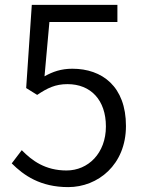

<svg xmlns="http://www.w3.org/2000/svg" viewBox="-20 -752 589 785"><path d="M259 13C380 13 495 -78 495 -237C495 -399 397 -471 276 -471C230 -471 196 -459 162 -440L182 -662H460V-732H110L87 -392L132 -364C174 -392 206 -408 256 -408C351 -408 413 -343 413 -235C413 -125 340 -55 252 -55C165 -55 111 -95 69 -138L28 -84C77 -35 145 13 259 13Z"/></svg>

Font: Genne Gothic Normal
Style: Regular
Weight: 350
Designer: Ryoko NISHIZUKA (kana & ideographs); Paul D. Hunt (Latin, Greek & Cyrillic); Wenlong ZHANG (bopomofo); Sandoll Communica
Foundry: Adobe Systems Incorporated
Version: Version 1.004;PS 1.004;hotconv 16.6.51;makeotf.lib2.5.65220